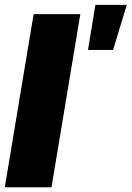

<svg xmlns="http://www.w3.org/2000/svg" viewBox="-28 -787 553 807"><path d="M309.6 -727.5 188.5 0H-7.8L113.3 -727.5ZM341.8 -577.1 373 -766.6H504.9L447.3 -577.1Z"/></svg>

Font: Inter Tight Black
Style: Italic
Weight: 900
Italic angle: -9.39999°
Designer: Rasmus Andersson
Foundry: rsms
Version: Version 3.004; ttfautohint (v1.8.4.7-5d5b)